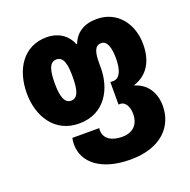

<svg xmlns="http://www.w3.org/2000/svg" viewBox="-141 -700 1074 1086"><g transform="rotate(-20 396.0 -156.5)"><path d="M464 250C650 250 738 148 738 26C738 -49 702 -114 627 -136V-139C704 -165 753 -229 753 -340C753 -464 676 -563 554 -563C477 -563 426 -530 402 -468H398C374 -530 318 -563 253 -563C110 -563 39 -444 39 -302C39 -165 113 -41 260 -41C419 -41 482 -174 482 -294V-323C482 -388 492 -426 531 -426C567 -426 581 -381 581 -316C581 -246 562 -201 523 -201H505V-66H515C548 -66 565 -28 565 13C565 66 536 113 463 113C401 113 356 87 356 35C356 31 356 26 357 22H195C192 35 191 48 191 61C191 170 289 250 464 250ZM261 -178C219 -178 207 -230 207 -301C207 -378 219 -426 261 -426C305 -426 315 -377 315 -302C315 -229 305 -178 261 -178Z"/></g></svg>

Font: Noto Sans Georgian Condensed Black
Style: Regular
Weight: 900
Width: 3
Designer: Monotype Design Team, Akaki Razmadze
Foundry: Google LLC
Version: Version 2.005